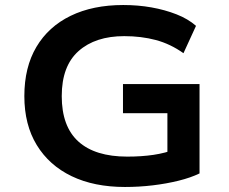

<svg xmlns="http://www.w3.org/2000/svg" viewBox="-20 -735 913 765"><path d="M478 10Q355 10 265.5 -33Q176 -76 126.5 -157Q77 -238 77 -352Q77 -467 125 -548Q173 -629 261.5 -672Q350 -715 471 -715Q530 -715 583.5 -705.5Q637 -696 683 -678Q729 -660 761 -632L711 -523Q659 -560 601 -575.5Q543 -591 475 -591Q360 -591 293 -531.5Q226 -472 226 -352Q226 -231 292.5 -171Q359 -111 487 -111Q544 -111 591.5 -118Q639 -125 680 -141L647 -91V-284H470V-400H775V-44Q740 -27 691.5 -15Q643 -3 588.5 3.5Q534 10 478 10Z"/></svg>

Font: Nunito Sans 7pt SemiExpanded
Style: Bold
Weight: 700
Width: 6
Designer: Vernon Adams
Foundry: Vernon Adams
Version: Version 3.101;gftools[0.9.27]